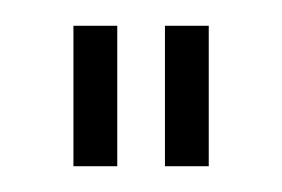

<svg xmlns="http://www.w3.org/2000/svg" viewBox="-20 -593 219 149"><path d="M71 -573V-464H37V-573ZM142 -573V-464H108V-573Z"/></svg>

Font: Azad Pori Unicode
Style: Regular
Weight: 400
Designer: Abul Kalam Azad
Foundry: Lipighor Font Foundry
Version: Version 1.026;December 22, 2019;FontCreator 12.0.0.2547 64-b